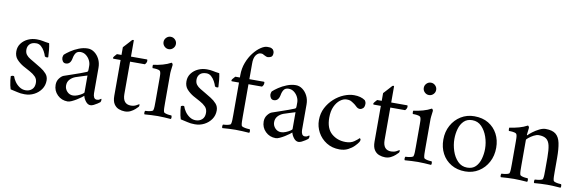

<svg xmlns="http://www.w3.org/2000/svg" viewBox="-50 -1083 4520 1496"><g transform="rotate(10 2210.5 -335.0)"><path d="M190 -427Q219 -427 238.5 -422.5Q258 -418 290 -414Q295 -392 298 -362.5Q301 -333 302 -307Q302 -302 292 -302Q288 -302 283.5 -303Q279 -304 275 -307Q270 -325 258.5 -346Q247 -367 230.5 -381.5Q214 -396 193 -396Q158 -396 141 -378.5Q124 -361 124 -335Q124 -310 136 -294.5Q148 -279 167.5 -267.5Q187 -256 209 -243Q231 -230 257 -214Q283 -198 302 -176.5Q321 -155 321 -124Q321 -85 300 -54.5Q279 -24 245 -6.5Q211 11 171 11Q137 11 113 4.5Q89 -2 57 -8Q53 -19 49 -38Q45 -57 42.5 -77Q40 -97 40 -109Q48 -115 58 -115Q63 -115 66 -113Q72 -93 87 -71.5Q102 -50 124 -35.5Q146 -21 172 -21Q202 -21 222 -39Q242 -57 242 -91Q242 -121 224 -139.5Q206 -158 179 -172.5Q152 -187 123 -203Q94 -220 71.5 -244.5Q49 -269 49 -308Q49 -344 69.5 -371Q90 -398 122 -412.5Q154 -427 190 -427Z M595 -426Q623 -426 647.5 -408Q672 -390 687 -360Q702 -330 702 -292V-91Q702 -72 709 -58.5Q716 -45 732 -45Q746 -45 754 -51Q762 -57 764 -58Q766 -58 767 -55Q768 -52 768 -50Q768 -39 763 -31Q757 -26 743.5 -17Q730 -8 715.5 -1Q701 6 690 6Q669 6 652.5 -15Q636 -36 631 -58Q627 -54 612.5 -43Q598 -32 579 -20.5Q560 -9 541.5 -0.5Q523 8 510 8Q462 8 429 -24.5Q396 -57 396 -104Q396 -134 412.5 -155.5Q429 -177 445 -183Q473 -193 507.5 -204.5Q542 -216 572 -227Q602 -238 616 -244Q624 -247 626 -251.5Q628 -256 628 -269V-295Q628 -317 617 -338.5Q606 -360 587 -374.5Q568 -389 544 -389Q519 -389 507 -373Q495 -357 490 -328Q481 -281 444 -281Q428 -281 419.5 -294Q411 -307 411 -322Q411 -325 413 -333.5Q415 -342 418 -346Q433 -360 461 -379Q489 -398 524.5 -412Q560 -426 595 -426ZM543 -45Q560 -45 580 -53Q600 -61 614 -70.5Q628 -80 628 -85V-218Q609 -212 580 -203Q551 -194 537 -189Q511 -179 494 -160Q477 -141 477 -113Q477 -86 496 -65.5Q515 -45 543 -45Z M936 -422H1062Q1067 -422 1067 -411Q1067 -396 1053 -382H936V-126Q936 -46 1001 -46Q1023 -46 1041 -55Q1059 -64 1064 -68Q1067 -67 1067 -62Q1067 -51 1063 -47Q1056 -39 1041.5 -26Q1027 -13 1007 -3Q987 7 963 7Q938 7 914.5 -2Q891 -11 876 -34Q861 -57 861 -99V-382H804Q802 -382 801 -385.5Q800 -389 800 -391Q800 -393 806 -400.5Q812 -408 818.5 -415Q825 -422 825 -422H861V-483Q871 -494 884.5 -508.5Q898 -523 909 -535.5Q920 -548 921 -549Q925 -553 930.5 -553Q936 -553 936 -550Z M1166 -579Q1166 -599 1180.5 -613.5Q1195 -628 1215 -628Q1235 -628 1249.5 -613.5Q1264 -599 1264 -579Q1264 -559 1249.5 -544.5Q1235 -530 1215 -530Q1195 -530 1180.5 -544.5Q1166 -559 1166 -579ZM1260 -113Q1260 -91 1260.5 -72Q1261 -53 1265 -41Q1267 -36 1279.5 -32Q1292 -28 1306 -26.5Q1320 -25 1326 -25Q1329 -21 1329.5 -11Q1330 -1 1326 3Q1296 1 1273.5 -0.5Q1251 -2 1222 -2Q1194 -2 1171 -0.5Q1148 1 1118 3Q1114 -1 1114.5 -11Q1115 -21 1118 -25Q1124 -25 1138.5 -26.5Q1153 -28 1166 -32Q1179 -36 1180 -41Q1184 -53 1184.5 -72Q1185 -91 1185 -113V-295Q1185 -305 1184.5 -321Q1184 -337 1180 -346Q1177 -355 1163 -358.5Q1149 -362 1135 -362.5Q1121 -363 1117 -363Q1116 -365 1115 -375Q1114 -385 1117 -389Q1155 -394 1191 -404Q1227 -414 1256 -430Q1260 -430 1263.5 -424Q1267 -418 1267 -414Q1267 -411 1265 -397Q1263 -383 1261.5 -369Q1260 -355 1260 -350Z M1536 -427Q1565 -427 1584.5 -422.5Q1604 -418 1636 -414Q1641 -392 1644 -362.5Q1647 -333 1648 -307Q1648 -302 1638 -302Q1634 -302 1629.5 -303Q1625 -304 1621 -307Q1616 -325 1604.5 -346Q1593 -367 1576.5 -381.5Q1560 -396 1539 -396Q1504 -396 1487 -378.5Q1470 -361 1470 -335Q1470 -310 1482 -294.5Q1494 -279 1513.5 -267.5Q1533 -256 1555 -243Q1577 -230 1603 -214Q1629 -198 1648 -176.5Q1667 -155 1667 -124Q1667 -85 1646 -54.5Q1625 -24 1591 -6.5Q1557 11 1517 11Q1483 11 1459 4.5Q1435 -2 1403 -8Q1399 -19 1395 -38Q1391 -57 1388.5 -77Q1386 -97 1386 -109Q1394 -115 1404 -115Q1409 -115 1412 -113Q1418 -93 1433 -71.5Q1448 -50 1470 -35.5Q1492 -21 1518 -21Q1548 -21 1568 -39Q1588 -57 1588 -91Q1588 -121 1570 -139.5Q1552 -158 1525 -172.5Q1498 -187 1469 -203Q1440 -220 1417.5 -244.5Q1395 -269 1395 -308Q1395 -344 1415.5 -371Q1436 -398 1468 -412.5Q1500 -427 1536 -427Z M1969 -681Q1991 -681 1997.5 -679Q2004 -677 2015 -669Q2018 -666 2021.5 -658Q2025 -650 2025 -642Q2025 -616 2010.5 -609.5Q1996 -603 1986 -603Q1979 -603 1972 -606Q1965 -609 1957 -613Q1949 -618 1944 -620Q1939 -622 1929 -622Q1907 -622 1890.5 -599Q1874 -576 1875 -530V-409H1991Q1995 -409 1995 -401Q1995 -399 1995 -398Q1995 -382 1982 -369H1875V-113Q1875 -91 1875.5 -72Q1876 -53 1880 -41Q1882 -36 1895.5 -32Q1909 -28 1924.5 -26.5Q1940 -25 1946 -25Q1949 -21 1949.5 -11Q1950 -1 1946 3Q1916 1 1891 -0.5Q1866 -2 1837 -2Q1809 -2 1786.5 -0.5Q1764 1 1734 3Q1730 -1 1730.5 -11Q1731 -21 1734 -25Q1740 -25 1754 -26.5Q1768 -28 1781 -32Q1794 -36 1795 -41Q1799 -53 1799.5 -72Q1800 -91 1800 -113V-369H1743Q1741 -369 1740 -372.5Q1739 -376 1739 -378Q1739 -380 1745 -387.5Q1751 -395 1757.5 -402Q1764 -409 1764 -409H1800V-428Q1800 -481 1817.5 -527Q1835 -573 1862 -607.5Q1889 -642 1918 -661.5Q1947 -681 1969 -681Z M2241 -426Q2269 -426 2293.5 -408Q2318 -390 2333 -360Q2348 -330 2348 -292V-91Q2348 -72 2355 -58.5Q2362 -45 2378 -45Q2392 -45 2400 -51Q2408 -57 2410 -58Q2412 -58 2413 -55Q2414 -52 2414 -50Q2414 -39 2409 -31Q2403 -26 2389.5 -17Q2376 -8 2361.5 -1Q2347 6 2336 6Q2315 6 2298.5 -15Q2282 -36 2277 -58Q2273 -54 2258.5 -43Q2244 -32 2225 -20.5Q2206 -9 2187.5 -0.5Q2169 8 2156 8Q2108 8 2075 -24.5Q2042 -57 2042 -104Q2042 -134 2058.5 -155.5Q2075 -177 2091 -183Q2119 -193 2153.5 -204.5Q2188 -216 2218 -227Q2248 -238 2262 -244Q2270 -247 2272 -251.5Q2274 -256 2274 -269V-295Q2274 -317 2263 -338.5Q2252 -360 2233 -374.5Q2214 -389 2190 -389Q2165 -389 2153 -373Q2141 -357 2136 -328Q2127 -281 2090 -281Q2074 -281 2065.5 -294Q2057 -307 2057 -322Q2057 -325 2059 -333.5Q2061 -342 2064 -346Q2079 -360 2107 -379Q2135 -398 2170.5 -412Q2206 -426 2241 -426ZM2189 -45Q2206 -45 2226 -53Q2246 -61 2260 -70.5Q2274 -80 2274 -85V-218Q2255 -212 2226 -203Q2197 -194 2183 -189Q2157 -179 2140 -160Q2123 -141 2123 -113Q2123 -86 2142 -65.5Q2161 -45 2189 -45Z M2799 -377Q2799 -351 2787 -340.5Q2775 -330 2762 -330Q2746 -330 2732 -344Q2718 -358 2705 -366Q2689 -377 2679 -381Q2669 -385 2650 -385Q2624 -385 2598.5 -365.5Q2573 -346 2556.5 -310Q2540 -274 2540 -222Q2540 -137 2586 -97Q2632 -57 2698 -57Q2739 -57 2765.5 -76Q2792 -95 2802 -106Q2803 -106 2806.5 -102.5Q2810 -99 2810 -93Q2810 -85 2804 -75Q2795 -61 2776 -41.5Q2757 -22 2728 -7Q2699 8 2661 8Q2602 8 2557.5 -20Q2513 -48 2488.5 -93Q2464 -138 2464 -189Q2464 -243 2486.5 -286.5Q2509 -330 2544.5 -362Q2580 -394 2621.5 -411Q2663 -428 2701 -428Q2755 -428 2789 -404Q2792 -401 2795.5 -393Q2799 -385 2799 -377Z M2995 -422H3121Q3126 -422 3126 -411Q3126 -396 3112 -382H2995V-126Q2995 -46 3060 -46Q3082 -46 3100 -55Q3118 -64 3123 -68Q3126 -67 3126 -62Q3126 -51 3122 -47Q3115 -39 3100.5 -26Q3086 -13 3066 -3Q3046 7 3022 7Q2997 7 2973.5 -2Q2950 -11 2935 -34Q2920 -57 2920 -99V-382H2863Q2861 -382 2860 -385.5Q2859 -389 2859 -391Q2859 -393 2865 -400.5Q2871 -408 2877.5 -415Q2884 -422 2884 -422H2920V-483Q2930 -494 2943.5 -508.5Q2957 -523 2968 -535.5Q2979 -548 2980 -549Q2984 -553 2989.5 -553Q2995 -553 2995 -550Z M3225 -579Q3225 -599 3239.5 -613.5Q3254 -628 3274 -628Q3294 -628 3308.5 -613.5Q3323 -599 3323 -579Q3323 -559 3308.5 -544.5Q3294 -530 3274 -530Q3254 -530 3239.5 -544.5Q3225 -559 3225 -579ZM3319 -113Q3319 -91 3319.5 -72Q3320 -53 3324 -41Q3326 -36 3338.5 -32Q3351 -28 3365 -26.5Q3379 -25 3385 -25Q3388 -21 3388.5 -11Q3389 -1 3385 3Q3355 1 3332.5 -0.5Q3310 -2 3281 -2Q3253 -2 3230 -0.5Q3207 1 3177 3Q3173 -1 3173.5 -11Q3174 -21 3177 -25Q3183 -25 3197.5 -26.5Q3212 -28 3225 -32Q3238 -36 3239 -41Q3243 -53 3243.5 -72Q3244 -91 3244 -113V-295Q3244 -305 3243.5 -321Q3243 -337 3239 -346Q3236 -355 3222 -358.5Q3208 -362 3194 -362.5Q3180 -363 3176 -363Q3175 -365 3174 -375Q3173 -385 3176 -389Q3214 -394 3250 -404Q3286 -414 3315 -430Q3319 -430 3322.5 -424Q3326 -418 3326 -414Q3326 -411 3324 -397Q3322 -383 3320.5 -369Q3319 -355 3319 -350Z M3653 -429Q3718 -429 3764.5 -401Q3811 -373 3836.5 -325Q3862 -277 3862 -216Q3862 -153 3835 -102.5Q3808 -52 3761 -22.5Q3714 7 3655 7Q3591 7 3543.5 -21.5Q3496 -50 3470.5 -98.5Q3445 -147 3445 -208Q3445 -271 3472.5 -321Q3500 -371 3547 -400Q3594 -429 3653 -429ZM3642 -396Q3601 -396 3576 -371.5Q3551 -347 3540 -308.5Q3529 -270 3529 -228Q3529 -181 3544.5 -134Q3560 -87 3590.5 -56Q3621 -25 3665 -25Q3707 -25 3731.5 -49.5Q3756 -74 3767 -113Q3778 -152 3778 -193Q3778 -241 3762 -287.5Q3746 -334 3716 -365Q3686 -396 3642 -396Z M4217 -428Q4270 -428 4297 -406Q4324 -384 4333.5 -338Q4343 -292 4343 -221V-113Q4343 -91 4343.5 -72Q4344 -53 4348 -41Q4350 -36 4362.5 -32Q4375 -28 4389 -26.5Q4403 -25 4409 -25Q4412 -21 4412.5 -11Q4413 -1 4409 3Q4379 1 4356.5 -0.5Q4334 -2 4305 -2Q4277 -2 4254 -0.5Q4231 1 4201 3Q4197 -1 4197.5 -11Q4198 -21 4201 -25Q4207 -25 4221.5 -26.5Q4236 -28 4249 -32Q4262 -36 4263 -41Q4267 -53 4267.5 -72Q4268 -91 4268 -113V-211Q4268 -272 4260 -306.5Q4252 -341 4231 -356Q4210 -371 4172 -371Q4154 -371 4132.5 -359.5Q4111 -348 4095 -335Q4079 -322 4079 -317V-113Q4079 -91 4079.5 -72Q4080 -53 4084 -41Q4086 -36 4098.5 -32Q4111 -28 4125 -26.5Q4139 -25 4145 -25Q4148 -21 4148.5 -11Q4149 -1 4145 3Q4115 1 4092.5 -0.5Q4070 -2 4041 -2Q4013 -2 3990 -0.5Q3967 1 3937 3Q3933 -1 3933.5 -11Q3934 -21 3937 -25Q3943 -25 3957.5 -26.5Q3972 -28 3985 -32Q3998 -36 3999 -41Q4003 -53 4003.5 -72Q4004 -91 4004 -113V-291Q4004 -301 4003.5 -319Q4003 -337 3999 -346Q3996 -355 3982 -358.5Q3968 -362 3954 -362.5Q3940 -363 3936 -363Q3935 -365 3934 -375Q3933 -385 3936 -389Q3974 -394 4010 -404Q4046 -414 4075 -430Q4079 -430 4082.5 -424Q4086 -418 4086 -414Q4086 -411 4084.5 -398.5Q4083 -386 4081.5 -374Q4080 -362 4080 -358Q4080 -354 4082 -354Q4083 -354 4085 -356Q4095 -367 4117.5 -384Q4140 -401 4167 -414.5Q4194 -428 4217 -428Z"/></g></svg>

Font: Amiri Quran
Style: Regular
Weight: 400
Designer: Khaled Hosny
Version: Version 0.117